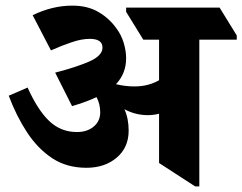

<svg xmlns="http://www.w3.org/2000/svg" viewBox="-20 -653 861 682"><path d="M287 -57Q217 -57 165.5 -91Q114 -125 76 -183Q38 -241 11 -313L78 -342Q114 -262 155 -223Q196 -184 253 -184Q290 -184 313 -203.5Q336 -223 336 -254Q336 -283 323 -308Q287 -291 236 -276L176 -395Q250 -414 297 -434.5Q344 -455 344 -484Q344 -515 299 -515Q270 -515 234.5 -503Q199 -491 161 -474L96 -599Q131 -616 166 -624.5Q201 -633 237 -633Q291 -633 329.5 -610.5Q368 -588 393 -553Q411 -529 419.5 -500.5Q428 -472 428 -446Q428 -392 392 -354Q425 -346 457 -346Q484 -346 506 -352Q528 -358 545 -368V-512H489L428 -611V-626H760L821 -527V-512H688V9H673L545 -74V-249Q526 -244 505 -244Q461 -244 422 -265Q437 -232 437 -189Q437 -129 394.5 -93Q352 -57 287 -57Z"/></svg>

Font: Noto Serif Devanagari ExtraBold
Style: Regular
Weight: 800
Designer: Universal Thirst, Indian Type Foundry and the Monotype Design Team
Foundry: Monotype Imaging Inc.
Version: Version 2.004; ttfautohint (v1.8.4.7-5d5b)